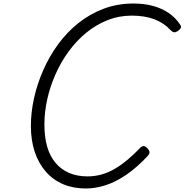

<svg xmlns="http://www.w3.org/2000/svg" viewBox="-20 -1055 1051 1094"><path d="M469 19Q397 19 339.5 -5.5Q282 -30 241 -77Q200 -124 178 -189.5Q156 -255 156 -337Q156 -415 174 -496Q192 -577 226.5 -655.5Q261 -734 311 -802.5Q361 -871 426 -923Q491 -975 570 -1005Q649 -1035 741 -1035Q801 -1035 851 -1021.5Q901 -1008 940.5 -981.5Q980 -955 1006 -915Q1014 -905 1010 -896Q1006 -887 993 -878Q981 -870 972 -871Q963 -872 951 -884Q915 -924 860 -945Q805 -966 731 -966Q658 -966 592.5 -940Q527 -914 471.5 -868.5Q416 -823 372 -763Q328 -703 297 -633.5Q266 -564 249.5 -490.5Q233 -417 233 -346Q233 -275 248.5 -220.5Q264 -166 295.5 -128Q327 -90 373 -70Q419 -50 479 -50Q521 -50 559.5 -61Q598 -72 634 -93Q670 -114 706.5 -144.5Q743 -175 780 -214Q791 -224 800.5 -222.5Q810 -221 820 -210Q831 -198 832 -189Q833 -180 823 -168Q761 -101 700 -59.5Q639 -18 581.5 0.5Q524 19 469 19Z"/></svg>

Font: Playwrite CO Light
Style: Regular
Weight: 300
Version: Version 1.002